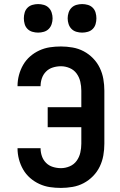

<svg xmlns="http://www.w3.org/2000/svg" viewBox="-20 -910 590 942"><path d="M279 12Q251 12 224.5 8Q198 4 173 -7.5Q148 -19 127.5 -37Q107 -55 93.5 -78.5Q80 -102 73 -128.5Q66 -155 66 -182V-183H179Q179 -163 185.5 -144Q192 -125 206 -111Q220 -97 239.5 -91Q259 -85 279 -85Q301 -85 322 -94Q343 -103 356 -121Q369 -139 374 -161Q379 -183 379 -205V-286H214V-384H379V-465Q379 -487 374 -509Q369 -531 356 -549Q343 -567 322 -576Q301 -585 279 -585Q259 -585 239.5 -579Q220 -573 206 -559Q192 -545 185.5 -526Q179 -507 179 -487H66V-488Q66 -515 73 -541.5Q80 -568 93.5 -591.5Q107 -615 127.5 -633Q148 -651 173 -662.5Q198 -674 224.5 -678Q251 -682 279 -682Q307 -682 336 -677Q365 -672 390.5 -658.5Q416 -645 436.5 -624Q457 -603 469.5 -577Q482 -551 487 -522.5Q492 -494 492 -465V-205Q492 -176 487 -147.5Q482 -119 469.5 -93Q457 -67 436.5 -46Q416 -25 390.5 -11.5Q365 2 336 7Q307 12 279 12ZM383 -750Q369 -750 355 -754Q341 -758 331 -768Q321 -778 316.5 -792Q312 -806 312 -820Q312 -834 316.5 -848Q321 -862 331 -872Q341 -882 355 -886Q369 -890 383 -890Q397 -890 411 -886Q425 -882 435 -872Q445 -862 449 -848Q453 -834 453 -820Q453 -806 449 -792Q445 -778 435 -768Q425 -758 411 -754Q397 -750 383 -750ZM167 -750Q153 -750 139 -754Q125 -758 115 -768Q105 -778 101 -792Q97 -806 97 -820Q97 -834 101 -848Q105 -862 115 -872Q125 -882 139 -886Q153 -890 167 -890Q181 -890 195 -886Q209 -882 219 -872Q229 -862 233.5 -848Q238 -834 238 -820Q238 -806 233.5 -792Q229 -778 219 -768Q209 -758 195 -754Q181 -750 167 -750Z"/></svg>

Font: Lode
Style: Bold
Weight: 700
Monospace: yes
Designer: Belleve Invis
Foundry: Belleve Invis
Version: Version 29.2.0; ttfautohint (v1.8.3)